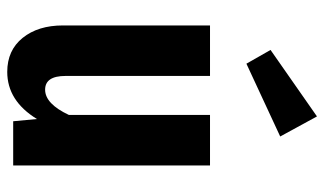

<svg xmlns="http://www.w3.org/2000/svg" viewBox="-198 -660 874 517"><g transform="rotate(90 238.5 -401.0)"><path d="M425 0H306L300 -64Q251 16 173 16Q115 16 81.5 -25.5Q48 -67 48 -134V-530H184V-141Q184 -86 221 -86Q259 -86 289 -150V-530H425ZM347 -719 151 -628 114 -693 293 -818Z"/></g></svg>

Font: Fira Sans Compressed SemiBold
Style: Regular
Weight: 600
Width: 1
Designer: bBox Type GmbH & Carrois Corporate GbR & Edenspiekermann AG
Foundry: bBox Type GmbH & Carrois Corporate GbR & Edenspiekermann AG
Version: Version 4.301